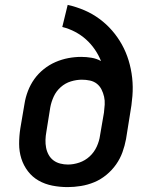

<svg xmlns="http://www.w3.org/2000/svg" viewBox="-20 -755 640 783"><path d="M256 8Q224 8 193.5 2Q163 -4 137.5 -18.5Q112 -33 94 -56.5Q76 -80 67 -108.5Q58 -137 58 -168.5Q58 -200 63 -232L80 -332Q84 -358 94 -384Q104 -410 120 -432.5Q136 -455 158.5 -473Q181 -491 206.5 -502Q232 -513 258.5 -518Q285 -523 311 -523Q332 -523 353 -519.5Q374 -516 392 -506Q382 -531 366.5 -553.5Q351 -576 331 -594Q311 -612 286.5 -625Q262 -638 234 -645L256 -735Q292 -727 324.5 -713Q357 -699 385.5 -678Q414 -657 437 -630.5Q460 -604 477 -573.5Q494 -543 504.5 -508.5Q515 -474 519 -437.5Q523 -401 520 -363.5Q517 -326 510 -288L494 -188Q489 -161 479.5 -134.5Q470 -108 453.5 -84.5Q437 -61 414 -42Q391 -23 364.5 -12Q338 -1 310 3.5Q282 8 256 8ZM257 -84Q280 -84 303.5 -92Q327 -100 345.5 -117Q364 -134 374.5 -157Q385 -180 388 -203L404 -296Q406 -312 407 -328.5Q408 -345 404.5 -360.5Q401 -376 394 -390Q387 -404 375 -413.5Q363 -423 347 -426.5Q331 -430 314 -430Q292 -430 269 -423Q246 -416 227.5 -399.5Q209 -383 199 -361Q189 -339 185 -317L169 -217Q166 -201 165.5 -184.5Q165 -168 168 -152.5Q171 -137 178.5 -123.5Q186 -110 198 -101Q210 -92 225.5 -88Q241 -84 257 -84Z"/></svg>

Font: Iosevka Etoile Semibold
Style: Italic
Weight: 600
Italic angle: -9°
Designer: Belleve Invis
Foundry: Belleve Invis
Version: Version 22.1.2; ttfautohint (v1.8.4)